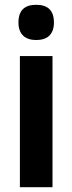

<svg xmlns="http://www.w3.org/2000/svg" viewBox="-20 -781 302 801"><path d="M131 -761C84 -761 57 -739 57 -687C57 -637 86 -614 131 -614C177 -614 205 -637 205 -687C205 -738 179 -761 131 -761ZM199 -547H63V0H199Z"/></svg>

Font: Noto Sans Devanagari Condensed
Style: Bold
Weight: 700
Width: 3
Designer: Jelle Bosma - Monotype Design Team
Foundry: Monotype Imaging Inc.
Version: Version 2.004